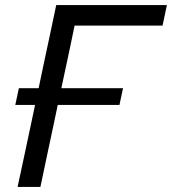

<svg xmlns="http://www.w3.org/2000/svg" viewBox="-20 -733 674 753"><path d="M49 0Q62 -59 73.5 -114Q85 -169 99.5 -236L117.5 -321.5H40L54 -387H131.5L149.5 -473Q164 -541 176 -597Q188 -653 200.5 -713H634.5L617.5 -632.5H272.5Q264 -592 255.5 -550.5Q246.5 -509 236.5 -461.5L220.5 -387H462.5L448.5 -321.5H206.5L188.5 -236Q174 -169 162.5 -114Q151 -59 138.5 0Z"/></svg>

Font: Heraclito
Style: Italic
Weight: 400
Italic angle: -12°
Designer: Kostas Bartsokas (font) & Cristiano Sobral (main changes)
Foundry: Kostas Bartsokas (font) & Cristiano Sobral (main changes)
Version: Version 1.00;July 8, 2020;FontCreator 13.0.0.2655 64-bit